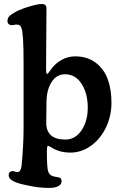

<svg xmlns="http://www.w3.org/2000/svg" viewBox="-20 -734 602 942"><path d="M95.7 -106V-423.8Q95.7 -503.9 93 -543.5Q90.3 -583 85 -597.2Q79.6 -611.3 68.4 -612.8Q59.1 -614.3 49.3 -612.1Q39.6 -609.9 34.2 -610.8Q16.6 -613.3 16.6 -631.3Q16.6 -642.1 22.5 -650.4Q28.3 -658.7 43.5 -668Q69.3 -685.1 116.2 -699.7Q163.1 -714.4 185.1 -714.4Q208 -714.4 208 -692.4Q208 -687 207 -546.9Q206.1 -406.7 206.1 -397.9Q206.1 -383.8 207.3 -377.2Q208.5 -370.6 211.4 -371.1Q214.8 -371.1 230 -393.1Q251 -422.9 282.2 -440.2Q313.5 -457.5 348.1 -457.5Q407.7 -457.5 448.7 -427Q489.7 -396.5 508.3 -346.2Q526.9 -295.9 526.9 -229.5Q526.9 -167 501 -111.1Q475.1 -55.2 428.2 -20.3Q381.3 14.6 325.7 14.6Q272.5 14.6 235.4 -8.8Q219.7 -18.6 215.8 -18.6Q210 -18.6 210 8.3Q210 90.3 216.3 107.4Q223.6 127.9 244.6 131.8Q248 132.8 255.6 134Q263.2 135.3 266.1 135.7Q282.2 138.2 282.2 155.3Q282.2 170.9 266.1 179.4Q250 188 220.7 188Q169.9 188 117.7 176.3Q66.9 166.5 44.7 154.5Q22.5 142.6 22.5 126Q22.5 117.2 26.9 111.8Q31.2 106.4 38.6 105.5Q44.4 104.5 53 107.7Q61.5 110.8 66.9 110.4Q82.5 108.4 85.9 78.1Q95.7 -21 95.7 -106ZM301.3 -49.3Q349.1 -49.3 379.9 -94.5Q410.6 -139.6 410.6 -206.5Q410.6 -274.9 380.6 -322.3Q350.6 -369.6 298.8 -369.6Q257.8 -369.6 233.2 -331.5Q208.5 -293.5 208 -231.4L207 -131.8Q206.5 -91.8 229.7 -70.6Q252.9 -49.3 301.3 -49.3Z"/></svg>

Font: Cooper* SemiBold
Style: Regular
Weight: 600
Designer: Owen Earl
Foundry: indestructible type*
Version: Version 0.001